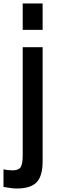

<svg xmlns="http://www.w3.org/2000/svg" viewBox="-45 -828 349 1099"><path d="M85 -657V-808H199V-657ZM50 251Q24 251 -25 242V141Q-2 147 28 147Q61 147 73 129Q85 111 85 60V-558H199V95Q199 179 165 215Q131 251 50 251Z"/></svg>

Font: Biryani DemiBold
Style: Regular
Weight: 600
Designer: Dan Reynolds and Mathieu Réguer
Foundry: Dan Reynolds and Mathieu Réguer
Version: Version 1.003;PS 001.003;hotconv 1.0.70;makeotf.lib2.5.58329